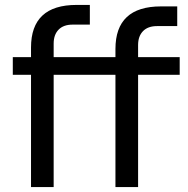

<svg xmlns="http://www.w3.org/2000/svg" viewBox="-20 -760 762 780"><path d="M198 0H106V-456H32V-528H106V-567Q106 -740 291 -740H345V-660H275Q238 -660 218 -639.5Q198 -619 198 -583V-528H449V-561Q449 -734 634 -734H700V-654H618Q581 -654 561 -633.5Q541 -613 541 -577V-528H710V-456H541V0H449V-456H198Z"/></svg>

Font: Sora
Style: Regular
Weight: 400
Designer: Jonathan Barnbrook, Julián Moncada
Foundry: Barnbrook Fonts
Version: Version 2.000